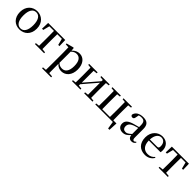

<svg xmlns="http://www.w3.org/2000/svg" viewBox="416 -2202 4127 4127"><g transform="rotate(45 2479.5 -138.5)"><path d="M301 15C441 15 558 -81 558 -261C558 -441 436 -537 301 -537C167 -537 46 -440 46 -261C46 -82 161 15 301 15ZM301 -17C207 -17 151 -101 151 -260C151 -420 207 -504 301 -504C395 -504 452 -420 452 -260C452 -101 395 -17 301 -17Z M850 0H1041V-28L952 -37L950 -230V-292L952 -489H1091L1129 -341H1166L1161 -522H642L636 -341H674L711 -489H851L853 -292V-230L851 -37L762 -28V0Z M1574 15C1704 15 1801 -92 1801 -265C1801 -433 1711 -537 1589 -537C1528 -537 1467 -512 1418 -455L1412 -526L1399 -534L1234 -490V-465L1320 -459C1322 -410 1323 -361 1323 -293V23L1321 225L1238 232V260H1514V232L1421 224L1419 23V-57C1465 -3 1520 15 1574 15ZM1420 -427C1467 -474 1507 -486 1548 -486C1637 -486 1696 -418 1696 -263C1696 -98 1629 -37 1544 -37C1497 -37 1460 -49 1420 -87Z M2258 -494 2339 -485V-448L2184 -268L2060 -125V-485L2145 -494V-522H1888V-494L1965 -486L1967 -292V-230L1965 -36L1888 -28V0H2145V-28L2060 -37V-76L2210 -252L2339 -401V-37L2258 -28V0H2512V-28L2434 -36L2432 -230V-292L2434 -486L2512 -494V-522H2258Z M2596 0H3130L3157 171H3198L3208 -32H3112C3110 -88 3109 -174 3109 -230V-292C3109 -346 3110 -430 3111 -486L3189 -494V-522H2933V-494L3010 -486L3012 -292V-230L3010 -32H2775L2773 -230V-292L2775 -486L2851 -494V-522H2596V-494L2673 -486L2675 -292V-230L2673 -36L2596 -28Z M3704 14C3748 14 3780 -3 3802 -42L3786 -56C3769 -36 3757 -29 3741 -29C3715 -29 3701 -46 3701 -104V-355C3701 -483 3645 -537 3524 -537C3403 -537 3326 -486 3309 -402C3314 -377 3332 -363 3358 -363C3385 -363 3405 -378 3410 -420L3424 -493C3449 -502 3472 -505 3495 -505C3574 -505 3607 -475 3607 -365V-321C3565 -310 3519 -298 3480 -287C3342 -247 3294 -196 3294 -116C3294 -32 3354 15 3434 15C3508 15 3551 -17 3609 -80C3617 -21 3647 14 3704 14ZM3607 -111C3547 -55 3513 -38 3477 -38C3423 -38 3388 -68 3388 -130C3388 -189 3421 -232 3502 -263C3532 -274 3569 -285 3607 -295Z M4117 15C4209 15 4279 -27 4322 -99L4305 -112C4266 -65 4216 -39 4146 -39C4039 -39 3961 -108 3958 -265H4315C4319 -281 4321 -301 4321 -325C4321 -445 4244 -537 4109 -537C3974 -537 3856 -432 3856 -260C3856 -78 3965 15 4117 15ZM3959 -297C3965 -432 4028 -504 4106 -504C4182 -504 4228 -446 4228 -360C4228 -316 4217 -297 4180 -297Z M4610 0H4801V-28L4712 -37L4710 -230V-292L4712 -489H4851L4889 -341H4926L4921 -522H4402L4396 -341H4434L4471 -489H4611L4613 -292V-230L4611 -37L4522 -28V0Z"/></g></svg>

Font: Noto Serif JP Medium
Style: Regular
Weight: 500
Designer: Ryoko NISHIZUKA 西塚涼子 (kana & ideographs); Frank Grießhammer (Latin, Greek & Cyrillic); Wenlong ZHANG 张文龙 (bopomofo); San
Foundry: Adobe
Version: Version 2.001;hotconv 1.1.0;makeotfexe 2.6.0